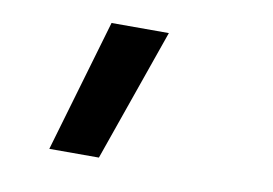

<svg xmlns="http://www.w3.org/2000/svg" viewBox="-48 -195 682 480"><g transform="rotate(10 293.0 44.5)"><path d="M101.6 212.9 200.2 -124H345.7L227.5 212.9Z"/></g></svg>

Font: Cascadia Code PL
Style: Bold Italic
Weight: 700
Italic angle: -10°
Monospace: yes
Designer: Aaron Bell
Foundry: Saja Typeworks
Version: Version 2404.023; ttfautohint (v1.8.4)